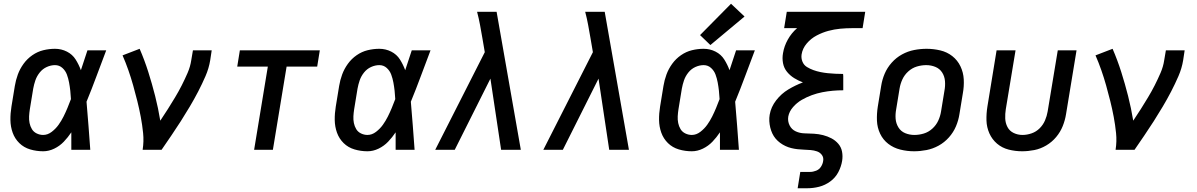

<svg xmlns="http://www.w3.org/2000/svg" viewBox="-20 -798 6376 1023"><path d="M210 8Q240 8 269 -6Q298 -20 320 -43Q342 -66 360 -93Q360 -47 360 0H461Q456 -64 451.5 -128Q447 -192 441 -256Q469 -324 494.5 -393Q520 -462 546 -530H446Q428 -477 411 -424Q400 -454 383 -481Q366 -508 336.5 -523Q307 -538 273 -538Q242 -538 211 -530.5Q180 -523 152.5 -504Q125 -485 105.5 -458Q86 -431 75 -401Q64 -371 59 -340L41 -230Q35 -194 35.5 -158.5Q36 -123 47.5 -91Q59 -59 83 -35.5Q107 -12 140.5 -2Q174 8 210 8ZM210 -79Q192 -79 175.5 -87Q159 -95 150 -110Q141 -125 137.5 -142.5Q134 -160 135 -178.5Q136 -197 139 -216L157 -326Q161 -348 168.5 -370Q176 -392 191.5 -411.5Q207 -431 229 -441Q251 -451 273 -451Q296 -451 312.5 -436Q329 -421 336.5 -400.5Q344 -380 348 -358.5Q352 -337 354.5 -314.5Q357 -292 358 -270Q349 -246 339.5 -223Q330 -200 318.5 -177Q307 -154 292 -133Q277 -112 255.5 -95.5Q234 -79 210 -79Z M740 0H841Q867 -38 893 -76Q919 -114 943.5 -152.5Q968 -191 991.5 -230.5Q1015 -270 1036 -310.5Q1057 -351 1075 -392.5Q1093 -434 1100 -477L1108 -530H1008L999 -477Q994 -443 979.5 -409.5Q965 -376 948.5 -343.5Q932 -311 913 -279.5Q894 -248 874.5 -217Q855 -186 834 -155Q823 -222 806.5 -287Q790 -352 770 -415Q750 -478 724 -538L633 -503Q650 -464 664 -424Q678 -384 689.5 -343Q701 -302 711.5 -260Q722 -218 730 -175.5Q738 -133 742.5 -89Q747 -45 740 0Z M1334 0H1434L1507 -443H1670L1684 -530H1258L1244 -443H1407Z M1938 8Q1968 8 1997 -6Q2026 -20 2048 -43Q2070 -66 2088 -93Q2088 -47 2088 0H2189Q2184 -64 2179.5 -128Q2175 -192 2169 -256Q2197 -324 2222.5 -393Q2248 -462 2274 -530H2174Q2156 -477 2139 -424Q2128 -454 2111 -481Q2094 -508 2064.5 -523Q2035 -538 2001 -538Q1970 -538 1939 -530.5Q1908 -523 1880.5 -504Q1853 -485 1833.5 -458Q1814 -431 1803 -401Q1792 -371 1787 -340L1769 -230Q1763 -194 1763.5 -158.5Q1764 -123 1775.5 -91Q1787 -59 1811 -35.5Q1835 -12 1868.5 -2Q1902 8 1938 8ZM1938 -79Q1920 -79 1903.5 -87Q1887 -95 1878 -110Q1869 -125 1865.5 -142.5Q1862 -160 1863 -178.5Q1864 -197 1867 -216L1885 -326Q1889 -348 1896.5 -370Q1904 -392 1919.5 -411.5Q1935 -431 1957 -441Q1979 -451 2001 -451Q2024 -451 2040.5 -436Q2057 -421 2064.5 -400.5Q2072 -380 2076 -358.5Q2080 -337 2082.5 -314.5Q2085 -292 2086 -270Q2077 -246 2067.5 -223Q2058 -200 2046.5 -177Q2035 -154 2020 -133Q2005 -112 1983.5 -95.5Q1962 -79 1938 -79Z M2299 0H2403L2593 -379L2650 0H2755L2626 -735H2522Q2531 -701 2537.5 -666Q2544 -631 2550 -596L2563 -520Z M2875 0H2979L3169 -379L3226 0H3331L3202 -735H3098Q3107 -701 3113.5 -666Q3120 -631 3126 -596L3139 -520Z M3666 8Q3696 8 3725 -6Q3754 -20 3776 -43Q3798 -66 3816 -93Q3816 -47 3816 0H3917Q3912 -64 3907.5 -128Q3903 -192 3897 -256Q3925 -324 3950.5 -393Q3976 -462 4002 -530H3902Q3884 -477 3867 -424Q3856 -454 3839 -481Q3822 -508 3792.5 -523Q3763 -538 3729 -538Q3698 -538 3667 -530.5Q3636 -523 3608.5 -504Q3581 -485 3561.5 -458Q3542 -431 3531 -401Q3520 -371 3515 -340L3497 -230Q3491 -194 3491.5 -158.5Q3492 -123 3503.5 -91Q3515 -59 3539 -35.5Q3563 -12 3596.5 -2Q3630 8 3666 8ZM3666 -79Q3648 -79 3631.5 -87Q3615 -95 3606 -110Q3597 -125 3593.5 -142.5Q3590 -160 3591 -178.5Q3592 -197 3595 -216L3613 -326Q3617 -348 3624.5 -370Q3632 -392 3647.5 -411.5Q3663 -431 3685 -441Q3707 -451 3729 -451Q3752 -451 3768.5 -436Q3785 -421 3792.5 -400.5Q3800 -380 3804 -358.5Q3808 -337 3810.5 -314.5Q3813 -292 3814 -270Q3805 -246 3795.5 -223Q3786 -200 3774.5 -177Q3763 -154 3748 -133Q3733 -112 3711.5 -95.5Q3690 -79 3666 -79ZM3765 -558 3947 -710 3875 -778 3710 -611Z M4230 205H4282Q4313 205 4344.5 197Q4376 189 4403.5 169Q4431 149 4446.5 119.5Q4462 90 4467 59Q4471 34 4466.5 10Q4462 -14 4446.5 -32Q4431 -50 4410 -61Q4389 -72 4365.5 -78Q4342 -84 4317 -85.5Q4292 -87 4267 -87.5Q4242 -88 4220 -98Q4198 -108 4187 -130Q4176 -152 4180 -177Q4185 -204 4205.5 -227.5Q4226 -251 4252 -266Q4278 -281 4305.5 -291Q4333 -301 4361 -306.5Q4389 -312 4417 -314.5Q4445 -317 4473 -317V-328V-350V-393L4472 -404Q4452 -404 4431.5 -405Q4411 -406 4391 -408Q4371 -410 4351.5 -414Q4332 -418 4314 -424.5Q4296 -431 4279.5 -441Q4263 -451 4255.5 -469.5Q4248 -488 4251 -508Q4256 -540 4278.5 -566.5Q4301 -593 4331.5 -609Q4362 -625 4393.5 -633.5Q4425 -642 4457 -645Q4489 -648 4520 -648H4576L4590 -735H4172L4158 -648H4227Q4197 -622 4177.5 -587Q4158 -552 4152 -515Q4147 -488 4152 -461.5Q4157 -435 4173.5 -415Q4190 -395 4212 -381.5Q4234 -368 4258 -359Q4218 -344 4180.5 -321.5Q4143 -299 4115.5 -263.5Q4088 -228 4081 -187Q4078 -170 4079 -152.5Q4080 -135 4084 -118.5Q4088 -102 4095 -87Q4102 -72 4112.5 -59.5Q4123 -47 4136.5 -37Q4150 -27 4165 -20Q4180 -13 4196 -9Q4212 -5 4229.5 -3Q4247 -1 4264.5 -0.5Q4282 0 4299.5 1.5Q4317 3 4333 8.5Q4349 14 4359 27.5Q4369 41 4366 59Q4364 75 4354.5 90Q4345 105 4328.5 111.5Q4312 118 4296 118H4244Z M4850 8Q4883 8 4916.5 1.5Q4950 -5 4981 -22Q5012 -39 5036 -66Q5060 -93 5073.5 -125Q5087 -157 5092 -190L5110 -300Q5117 -338 5115 -375Q5113 -412 5097.5 -444.5Q5082 -477 5054 -499Q5026 -521 4990 -529.5Q4954 -538 4917 -538Q4884 -538 4850.5 -531.5Q4817 -525 4786 -508Q4755 -491 4731 -464Q4707 -437 4693.5 -405Q4680 -373 4675 -340L4657 -230Q4651 -192 4652.5 -155Q4654 -118 4669.5 -85.5Q4685 -53 4713 -31.5Q4741 -10 4777 -1Q4813 8 4850 8ZM4852 -79Q4826 -79 4803 -88.5Q4780 -98 4767 -119Q4754 -140 4752 -165Q4750 -190 4755 -216L4773 -326Q4777 -351 4788 -375Q4799 -399 4819.5 -417.5Q4840 -436 4865 -443.5Q4890 -451 4915 -451Q4941 -451 4964 -441.5Q4987 -432 5000 -411.5Q5013 -391 5015 -365.5Q5017 -340 5012 -314L4994 -204Q4990 -179 4979 -155Q4968 -131 4947.5 -112.5Q4927 -94 4902 -86.5Q4877 -79 4852 -79Z M5426 8Q5458 8 5491 1.5Q5524 -5 5554.5 -23Q5585 -41 5607.5 -68Q5630 -95 5642.5 -126.5Q5655 -158 5660 -190L5716 -530H5616L5562 -204Q5558 -180 5548 -156.5Q5538 -133 5519.5 -114.5Q5501 -96 5476.5 -87.5Q5452 -79 5428 -79Q5403 -79 5381 -89.5Q5359 -100 5348 -121Q5337 -142 5336 -166.5Q5335 -191 5339 -216L5391 -530H5290L5241 -230Q5235 -193 5236 -156.5Q5237 -120 5251.5 -87.5Q5266 -55 5292.5 -32.5Q5319 -10 5354 -1Q5389 8 5426 8Z M5924 0H6025Q6051 -38 6077 -76Q6103 -114 6127.5 -152.5Q6152 -191 6175.5 -230.5Q6199 -270 6220 -310.5Q6241 -351 6259 -392.5Q6277 -434 6284 -477L6292 -530H6192L6183 -477Q6178 -443 6163.5 -409.5Q6149 -376 6132.5 -343.5Q6116 -311 6097 -279.5Q6078 -248 6058.5 -217Q6039 -186 6018 -155Q6007 -222 5990.5 -287Q5974 -352 5954 -415Q5934 -478 5908 -538L5817 -503Q5834 -464 5848 -424Q5862 -384 5873.5 -343Q5885 -302 5895.5 -260Q5906 -218 5914 -175.5Q5922 -133 5926.5 -89Q5931 -45 5924 0Z"/></svg>

Font: Iosevka Sparkle Medium
Style: Italic
Weight: 500
Italic angle: -9°
Designer: Belleve Invis
Foundry: Belleve Invis
Version: Version 4.5.0; ttfautohint (v1.8.3)